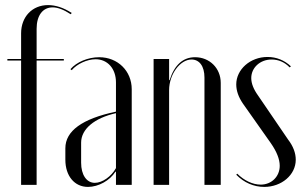

<svg xmlns="http://www.w3.org/2000/svg" viewBox="-20 -727 1192 755"><path d="M9 -495V-489H63V0H124V-489H231V-495H124V-614C124 -666 148 -698 187 -698C207 -698 231 -689 258 -671L262 -676C230 -697 198 -707 169 -707C107 -707 63 -661 63 -596V-495Z M237 -99C237 -35 273 8 326 8C367 8 412 -17 434 -52H436V0H498V-376C498 -448 443 -502 370 -502C326 -502 281 -483 257 -455L262 -451C282 -475 322 -494 356 -494C403 -494 436 -457 436 -403V-288C303 -260 237 -212 237 -144ZM353 -8C320 -8 299 -40 299 -87V-166C299 -220 352 -263 436 -282V-66C418 -33 382 -8 353 -8Z M647 -412H645V-495H584V0H645V-373C645 -434 688 -493 733 -493C764 -493 784 -467 784 -422V0H848V-401C848 -459 804 -502 747 -502C700 -502 666 -472 647 -412Z M1124 -466C1099 -490 1067 -503 1032 -503C964 -503 909 -454 909 -395C909 -370 918 -345 935 -320L1045 -164C1068 -131 1080 -101 1080 -75C1080 -33 1048 -1 1005 -1C974 -1 940 -17 913 -44L909 -40C939 -9 978 8 1019 8C1087 8 1143 -39 1143 -99C1143 -125 1133 -152 1113 -178L995 -351C977 -376 968 -399 968 -420C968 -461 1003 -493 1048 -493C1074 -493 1099 -483 1119 -462Z"/></svg>

Font: Moniqa Display
Style: Regular
Weight: 400
Designer: Rajesh Rajput
Foundry: Rajesh Rajput
Version: Version 1.000